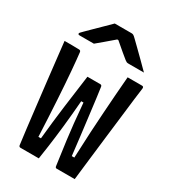

<svg xmlns="http://www.w3.org/2000/svg" viewBox="-224 -1060 1048 1176"><g transform="rotate(30 300.0 -472.0)"><path d="M20 -700Q46 -700 71.5 -700Q97 -700 123 -699Q135 -699 136 -686Q141 -645 148 -562Q155 -479 162 -363.5Q169 -248 175 -111H193Q205 -235 220.5 -353Q236 -471 251 -580H342Q352 -580 354 -569Q358 -543 364.5 -492Q371 -441 379 -376.5Q387 -312 395.5 -243Q404 -174 411 -111H429Q433 -216 437.5 -295Q442 -374 446.5 -439.5Q451 -505 455.5 -567Q460 -629 466 -700H568Q581 -700 579 -685Q575 -660 568.5 -604.5Q562 -549 553 -474Q544 -399 534 -315Q524 -231 514.5 -149Q505 -67 497 2H369Q359 2 358 -12Q348 -82 335 -180Q322 -278 309 -431H293Q285 -329 275.5 -242.5Q266 -156 257 -93Q248 -30 243 2H114Q102 2 101 -11Q95 -54 87 -121Q79 -188 69.5 -268.5Q60 -349 50 -435Q40 -521 31 -602Q29 -625 25.5 -651Q22 -677 20 -700ZM233 -946H352Q359 -946 365 -943Q371 -940 385 -926Q396 -916 421.5 -890.5Q447 -865 479 -834Q511 -803 538 -775H431Q420 -775 415.5 -777Q411 -779 403 -785Q389 -796 364 -817Q339 -838 303 -869H295Q261 -839 233.5 -816.5Q206 -794 184 -775H83Q72 -775 72 -782Q72 -786 75.5 -790Q79 -794 93 -808Q110 -825 136.5 -851Q163 -877 189.5 -903Q216 -929 233 -946Z"/></g></svg>

Font: Recursive Mn Lnr St SmB
Style: Regular
Weight: 600
Monospace: yes
Version: Version 1.079;hotconv 1.0.112;makeotfexe 2.5.65598; ttfautoh